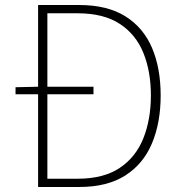

<svg xmlns="http://www.w3.org/2000/svg" viewBox="-20 -746 723 766"><path d="M42 -370V-398L134 -400H353V-370ZM132 0V-726H296Q408 -726 480 -681Q552 -636 586.5 -555Q621 -474 621 -365Q621 -257 586.5 -174.5Q552 -92 480 -46Q408 0 296 0ZM169 -33H290Q393 -33 457.5 -76Q522 -119 552 -194.5Q582 -270 582 -365Q582 -461 552 -535Q522 -609 457.5 -651Q393 -693 290 -693H169Z"/></svg>

Font: Noto Sans HK Thin
Style: Regular
Weight: 100
Designer: Ryoko NISHIZUKA 西塚涼子 (kana, bopomofo & ideographs); Paul D. Hunt (Latin, Greek & Cyrillic); Sandoll Communications 산돌커뮤니
Foundry: Adobe
Version: Version 2.004-H2;hotconv 1.0.118;makeotfexe 2.5.65603